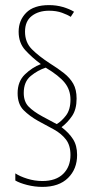

<svg xmlns="http://www.w3.org/2000/svg" viewBox="-20 -780 370 752"><path d="M49 -415Q49 -461 77.5 -488.5Q106 -516 140 -529Q105 -555 79 -583.5Q53 -612 53 -656Q53 -700 82.5 -730Q112 -760 172 -760Q201 -760 226.5 -752.5Q252 -745 270 -734L257 -714Q245 -722 223 -730Q201 -738 172 -738Q131 -738 104.5 -717.5Q78 -697 78 -656Q78 -614 105 -587Q132 -560 175 -532Q207 -512 230.5 -493.5Q254 -475 267 -452Q280 -429 280 -394Q280 -352 262.5 -326Q245 -300 221 -282Q250 -260 266 -235Q282 -210 282 -173Q282 -118 246.5 -83Q211 -48 146 -48Q116 -48 86.5 -55.5Q57 -63 40 -73V-101Q58 -89 87 -80Q116 -71 146 -71Q199 -71 227.5 -99Q256 -127 256 -173Q256 -211 238 -234Q220 -257 191 -273Q162 -289 130 -306Q96 -325 72.5 -348.5Q49 -372 49 -415ZM73 -416Q73 -382 92 -362.5Q111 -343 146 -324L202 -294Q220 -304 238 -327Q256 -350 256 -390Q256 -428 233.5 -456Q211 -484 159 -515Q128 -505 100.5 -482.5Q73 -460 73 -416Z"/></svg>

Font: Noto Sans Gujarati UI ExtraCondensed Thin
Style: Regular
Weight: 100
Width: 2
Designer: Jelle Bosma - Monotype Design Team, Universal Thirst
Foundry: Monotype Imaging Inc.
Version: Version 2.106; ttfautohint (v1.8.4.7-5d5b)